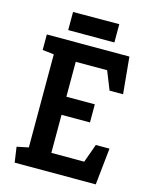

<svg xmlns="http://www.w3.org/2000/svg" viewBox="-124 -922 798 1004"><g transform="rotate(15 275.0 -420.5)"><path d="M54 0 42 -83 105 -96V-600L43 -607V-691H490L509 -492H436L396 -592H226V-403H380V-305H226V-99H404L440 -199H514L493 0ZM145 -742V-840L395 -841V-742Z"/></g></svg>

Font: Kreon SemiBold
Style: Regular
Weight: 600
Designer: Julia Petretta
Foundry: Julia Petretta and Eli Heuer
Version: Version 2.002